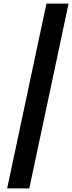

<svg xmlns="http://www.w3.org/2000/svg" viewBox="-20 -865 404 1075"><path d="M20 190 240 -845H364L144 190Z"/></svg>

Font: Plus Jakarta Display Medium
Style: Italic
Weight: 500
Italic angle: -12°
Designer: Gumpita Rahayu
Foundry: Tokotype Studio
Version: Version 1.000